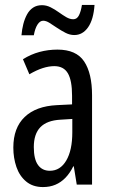

<svg xmlns="http://www.w3.org/2000/svg" viewBox="-20 -748 456 778"><path d="M213 -547Q289 -547 321 -499Q353 -451 353 -362V0H291L279 -74H277Q263 -46 245 -27.5Q227 -9 204.5 0.5Q182 10 154 10Q113 10 86 -12.5Q59 -35 46.5 -71.5Q34 -108 34 -150Q34 -230 80 -274Q126 -318 211 -322L272 -325V-360Q272 -422 255 -451Q238 -480 200 -480Q178 -480 153 -472Q128 -464 99 -447L73 -508Q105 -528 140 -537.5Q175 -547 213 -547ZM225 -263Q170 -260 143.5 -232.5Q117 -205 117 -152Q117 -103 134 -79.5Q151 -56 182 -56Q224 -56 248.5 -97.5Q273 -139 273 -212V-266ZM67 -605Q69 -629 74.5 -650.5Q80 -672 89.5 -689.5Q99 -707 114 -717Q129 -727 150 -727Q168 -727 185 -718.5Q202 -710 218 -698.5Q234 -687 248.5 -678.5Q263 -670 277 -670Q292 -670 300 -686Q308 -702 312 -728H363Q359 -669 337 -637.5Q315 -606 281 -606Q263 -606 245.5 -615Q228 -624 211.5 -635Q195 -646 181 -655Q167 -664 155 -664Q142 -664 132 -648.5Q122 -633 117 -605Z"/></svg>

Font: Noto Sans ExtraCondensed
Style: Regular
Weight: 400
Width: 2
Designer: Monotype Design Team
Foundry: Monotype Imaging Inc.
Version: Version 2.013